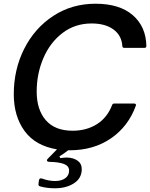

<svg xmlns="http://www.w3.org/2000/svg" viewBox="-20 -795 806 1031"><path d="M766 -548Q766 -538 756 -538H647Q637 -538 637 -548Q633 -605 589 -637Q545 -669 472 -669Q383 -669 316 -618Q249 -567 213 -483Q177 -399 177 -303Q177 -206 226 -149.5Q275 -93 370 -93Q444 -93 500 -128Q556 -163 582 -231Q585 -239 593 -239H701Q706 -239 708.5 -236Q711 -233 710 -229Q670 -117 576.5 -52.5Q483 12 354 12H346Q333 23 299 45L304 54Q325 51 337 51Q372 51 395.5 67Q419 83 419 113Q419 162 377.5 189Q336 216 275 216Q232 216 196 206Q184 203 187 191L189 173Q192 159 206 164Q242 177 276 177Q310 177 330.5 162Q351 147 351 121Q351 96 323.5 85.5Q296 75 244 74Q232 73 232 66Q232 62 236 58L286 7Q170 -12 112 -91.5Q54 -171 54 -289Q54 -422 110 -533Q166 -644 266 -709.5Q366 -775 493 -775Q622 -775 693 -713.5Q764 -652 766 -548Z"/></svg>

Font: Open Sauce Two Medium Italic
Style: Regular
Weight: 500
Italic angle: -10°
Designer: Alfredo Marco Pradil
Foundry: Creative Sauce Fz LLC
Version: Version 1.477